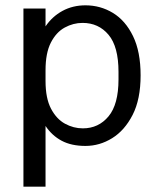

<svg xmlns="http://www.w3.org/2000/svg" viewBox="-20 -536 589 721"><path d="M68 165V-504H151V-437Q176 -474 214.5 -495Q253 -516 301 -516Q357 -516 404 -487.5Q451 -459 479.5 -400.5Q508 -342 508 -253Q508 -163 478 -104.5Q448 -46 401 -17Q354 12 301 12Q248 12 211.5 -7.5Q175 -27 151 -63V165ZM151 -232Q151 -167 171.5 -128Q192 -89 224 -71.5Q256 -54 291 -54Q350 -54 387.5 -99Q425 -144 425 -238V-266Q425 -361 387.5 -405.5Q350 -450 290 -450Q255 -450 223 -432.5Q191 -415 171 -376Q151 -337 151 -272Z"/></svg>

Font: Special Gothic
Style: Regular
Weight: 400
Designer: Alistair McCready
Foundry: Monolith
Version: Version 1.010; ttfautohint (v1.8.4.7-5d5b)